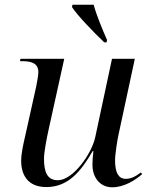

<svg xmlns="http://www.w3.org/2000/svg" viewBox="-20 -786 641 816"><path d="M423 -606H433L435 -616C416 -659 390 -721 378 -766H288L286 -756C308 -721 380 -647 423 -606ZM457 10C507 10 555 -20 584 -46L579 -53C553 -34 536 -26 514 -26C484 -26 469 -52 469 -104C469 -131 479 -193 484 -215L553 -536H456L385 -204C370 -132 290 -20 226 -20C180 -20 167 -56 167 -112C167 -141 179 -201 187 -237L253 -536H67L65 -526H73C111 -526 143 -519 143 -479C143 -468 138 -438 134 -419L88 -212C80 -178 70 -135 70 -102C70 -43 98 9 177 9C269 9 323 -56 374 -144H377C374 -122 373 -100 373 -85C373 -33 404 10 457 10Z"/></svg>

Font: Noto Serif Display
Style: Italic
Weight: 400
Italic angle: -12°
Designer: Monotype Design Team
Foundry: Monotype Imaging Inc.
Version: Version 2.009